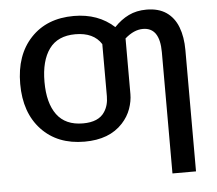

<svg xmlns="http://www.w3.org/2000/svg" viewBox="-50 -571 898 796"><g transform="rotate(-5 399.0 -173.0)"><path d="M734 170H636V-334.5Q636 -437.5 566 -437.5Q528.5 -437.5 491 -404.5V-173Q491 -143.5 479.8 -111.8Q468.5 -80 444 -53.5Q388.5 7 285 7Q172.5 7 106 -63.8Q39.5 -134.5 39.5 -254.5Q39.5 -374.5 106 -445.2Q172.5 -516 285 -516Q386.5 -516 453 -455Q481 -484.5 513.5 -500.2Q546 -516 587.5 -516Q637.5 -516 670 -493.8Q702.5 -471.5 718.2 -430.8Q734 -390 734 -334.5ZM285 -69Q350 -69 375 -107.5Q393 -134 393 -172.5V-389.5Q361 -440 285 -440Q211.5 -440 176 -391Q140.5 -342 140.5 -254Q140.5 -166 176.2 -117.5Q212 -69 285 -69Z"/></g></svg>

Font: Verano Sans Medium
Style: Regular
Weight: 500
Designer: Lukasz Dziedzic with Adam Twardoch and Botio Nikoltchev
Foundry: tyPoland Lukasz Dziedzic
Version: Version 3.001;December 28, 2019;FontCreator 12.0.0.2547 64-b